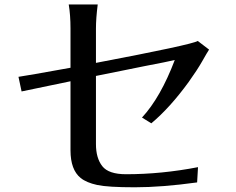

<svg xmlns="http://www.w3.org/2000/svg" viewBox="-20 -794 1040 847"><path d="M61.5 -455.1Q96.7 -460 291 -495.1V-668Q291 -727.5 283.2 -774.4H411.1Q403.3 -712.9 403.3 -668V-516.6Q825.2 -596.7 852.5 -613.3L902.3 -575.2Q894.5 -563.5 872.1 -523.9Q849.6 -484.4 812.5 -432.6Q729.5 -318.4 647.5 -250L606.4 -275.4Q688.5 -364.3 751 -529.3L701.2 -518.6Q666 -511.7 618.2 -502.4Q570.3 -493.2 514.6 -481.4Q459 -469.7 403.3 -459V-158.2Q403.3 -96.7 431.2 -61Q459 -25.4 536.1 -25.4Q692.4 -25.4 853.5 -56.6L849.6 10.7Q693.4 32.2 574.7 32.2Q456.1 32.2 408.7 22Q361.3 11.7 335.9 -8.8Q291 -44.9 291 -130.9V-435.5L75.2 -390.6Z"/></svg>

Font: GenEi LateGo v2
Style: Medium
Weight: 500
Designer: o_tamon (Modified)
Foundry: o_tamon / Adobe Systems Incorporated / FONT 910 / Philipp H. Poll
Version: Version 2.1;Original Version 1.004